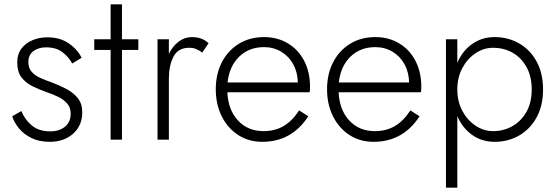

<svg xmlns="http://www.w3.org/2000/svg" viewBox="-20 -640 2548 880"><path d="M78 -131Q93 -93 125 -65.5Q157 -38 211 -38Q252 -38 278 -59.5Q304 -81 304 -119Q304 -147 288 -165.5Q272 -184 246 -196.5Q220 -209 190 -219Q158 -230 127.5 -245.5Q97 -261 78 -286Q59 -311 59 -353Q59 -392 78.5 -417.5Q98 -443 129.5 -456Q161 -469 197 -469Q255 -469 295.5 -441Q336 -413 354 -375L311 -349Q295 -379 266 -401Q237 -423 191 -423Q157 -423 133.5 -406Q110 -389 110 -356Q110 -328 125 -311Q140 -294 164.5 -283Q189 -272 218 -262Q255 -248 286.5 -231Q318 -214 337.5 -189Q357 -164 357 -125Q357 -65 315.5 -27.5Q274 10 208 10Q160 10 125 -7Q90 -24 67.5 -51Q45 -78 36 -107Z M412 -460H487V-620H539V-460H614V-411H539V0H487V-411H412Z M754 -460V-393Q771 -428 798.5 -449Q826 -470 859 -470Q881 -470 900.5 -463.5Q920 -457 936 -442L907 -399Q892 -410 878.5 -415.5Q865 -421 847 -421Q796 -421 775 -380Q754 -339 754 -280V0H702V-460Z M1182 10Q1120 10 1072 -21Q1024 -52 996.5 -106.5Q969 -161 969 -231Q969 -301 997 -355Q1025 -409 1075 -439.5Q1125 -470 1190 -470Q1252 -470 1300 -441Q1348 -412 1374.5 -360.5Q1401 -309 1401 -242Q1401 -226 1399 -217H1022Q1026 -136 1071 -87.5Q1116 -39 1188 -39Q1240 -39 1279.5 -62Q1319 -85 1351 -134L1393 -107Q1317 10 1182 10ZM1190 -424Q1121 -424 1076 -380Q1031 -336 1023 -262H1345Q1344 -309 1324 -345.5Q1304 -382 1269 -403Q1234 -424 1190 -424Z M1692 10Q1630 10 1582 -21Q1534 -52 1506.5 -106.5Q1479 -161 1479 -231Q1479 -301 1507 -355Q1535 -409 1585 -439.5Q1635 -470 1700 -470Q1762 -470 1810 -441Q1858 -412 1884.5 -360.5Q1911 -309 1911 -242Q1911 -226 1909 -217H1532Q1536 -136 1581 -87.5Q1626 -39 1698 -39Q1750 -39 1789.5 -62Q1829 -85 1861 -134L1903 -107Q1827 10 1692 10ZM1700 -424Q1631 -424 1586 -380Q1541 -336 1533 -262H1855Q1854 -309 1834 -345.5Q1814 -382 1779 -403Q1744 -424 1700 -424Z M2076 220H2024V-460H2076V-352Q2099 -406 2143.5 -438Q2188 -470 2247 -470Q2309 -470 2359.5 -441Q2410 -412 2439.5 -358Q2469 -304 2469 -230Q2469 -156 2439.5 -102Q2410 -48 2359.5 -19Q2309 10 2247 10Q2188 10 2143.5 -22Q2099 -54 2076 -108ZM2417 -230Q2417 -290 2393 -333Q2369 -376 2329 -398.5Q2289 -421 2240 -421Q2197 -421 2159.5 -396Q2122 -371 2099 -328Q2076 -285 2076 -230Q2076 -175 2099 -132Q2122 -89 2159.5 -64Q2197 -39 2240 -39Q2289 -39 2329 -62Q2369 -85 2393 -127.5Q2417 -170 2417 -230Z"/></svg>

Font: Jost* Light
Style: Regular
Weight: 300
Version: Version 3.7